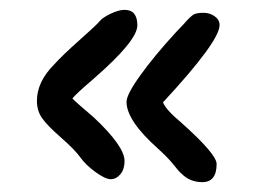

<svg xmlns="http://www.w3.org/2000/svg" viewBox="-20 -447 518 390"><path d="M233 -427Q259 -427 259 -395.5Q259 -364 169 -286Q134 -256 127 -247Q138 -236 170 -209Q233 -150 233 -120Q233 -103 224.5 -93Q216 -83 205 -83Q194 -83 174 -97.5Q154 -112 143 -127.5Q132 -143 104 -167.5Q76 -192 65.5 -207Q55 -222 55 -242Q55 -281 90 -316Q106 -334 141.5 -365.5Q177 -397 182.5 -404Q188 -411 204.5 -419Q221 -427 233 -427ZM336 -380 354 -399Q367 -414 374 -418Q381 -421 393.5 -421Q406 -421 416 -414Q426 -407 426 -396Q426 -363 311 -239Q318 -223 347 -199Q420 -134 420 -114Q420 -77 391 -77Q366 -77 349 -94Q343 -99 332.5 -112.5Q322 -126 301 -145Q237 -202 237 -240Q237 -255 265 -294Q293 -333 336 -380Z"/></svg>

Font: Patrick Hand
Style: Regular
Weight: 400
Designer: Patrick Wagesreiter
Foundry: Patrick Wagesreiter
Version: Version 1.003;PS 001.003;hotconv 1.0.70;makeotf.lib2.5.58329